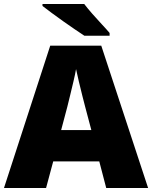

<svg xmlns="http://www.w3.org/2000/svg" viewBox="-20 -947 766 967"><path d="M515 0 480 -134H248L212 0H0L233 -717H490L726 0ZM409 -409Q404 -428 395 -463.5Q386 -499 377 -537Q368 -575 363 -599Q359 -575 350.5 -539Q342 -503 333.5 -468Q325 -433 319 -409L288 -292H440ZM404 -927Q421 -905 444.5 -878Q468 -851 492 -825.5Q516 -800 532 -781V-767H405Q385 -780 356.5 -799.5Q328 -819 297.5 -840.5Q267 -862 239.5 -882.5Q212 -903 194 -917V-927Z"/></svg>

Font: Noto Sans Khmer Black
Style: Regular
Weight: 900
Version: Version 2.003